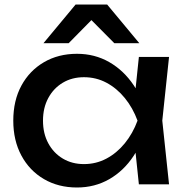

<svg xmlns="http://www.w3.org/2000/svg" viewBox="-20 -819 827 853"><path d="M597 0 575 -210 601 -283 575 -355 597 -566H731L701 -283L731 0ZM637 -283Q618 -194 574 -127Q530 -60 465.5 -23Q401 14 322 14Q239 14 175 -23.5Q111 -61 75 -128Q39 -195 39 -283Q39 -372 75 -438.5Q111 -505 175 -542.5Q239 -580 322 -580Q401 -580 465.5 -543Q530 -506 574.5 -439.5Q619 -373 637 -283ZM171 -283Q171 -226 194.5 -182.5Q218 -139 259 -114.5Q300 -90 353 -90Q407 -90 453 -114.5Q499 -139 534.5 -182.5Q570 -226 591 -283Q570 -340 534.5 -383.5Q499 -427 453 -451.5Q407 -476 353 -476Q300 -476 259 -451.5Q218 -427 194.5 -383.5Q171 -340 171 -283ZM316 -799H456L599 -627H488L358 -758H414L285 -627H173Z"/></svg>

Font: Unbounded
Style: Regular
Weight: 400
Designer: Luke Prowse, Jean-Baptiste Morizot, Fátima Lázaro, Florian Runge
Foundry: NaN
Version: Version 1.701;gftools[0.9.28.dev5+ged2979d]